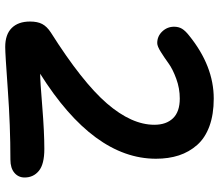

<svg xmlns="http://www.w3.org/2000/svg" viewBox="-72 -728 844 740"><g transform="rotate(90 350.0 -358.0)"><path d="M161.1 43.9Q112.8 43.9 87.9 18.8Q63 -6.3 63 -51.8Q63 -80.6 72.5 -98.6Q82 -116.7 105 -131.8Q296.4 -252.9 378.7 -348.1Q460.9 -443.4 460.9 -530.8Q460.9 -576.7 435.8 -602.8Q410.6 -628.9 359.9 -628.9Q320.3 -628.9 283.2 -615.2Q246.1 -601.6 223.9 -585.4Q201.7 -569.3 179.9 -555.7Q158.2 -542 146 -542Q119.6 -542 101.3 -561.3Q83 -580.6 83 -606.9Q83 -624.5 90.8 -637.5Q98.6 -650.4 117.2 -665Q234.4 -759.8 359.9 -759.8Q420.9 -759.8 466.3 -743.2Q511.7 -726.6 538.8 -695.8Q565.9 -665 578.9 -625.5Q591.8 -585.9 591.8 -537.1Q591.8 -296.9 264.2 -90.8Q292.5 -90.8 390.6 -98.9Q488.8 -106.9 554.2 -106.9Q612.8 -106.9 638.4 -85.9Q664.1 -64.9 664.1 -30.8Q664.1 -6.8 646 8.5Q627.9 23.9 595.2 23.9Q464.8 23.9 325.9 33.9Q187 43.9 161.1 43.9Z"/></g></svg>

Font: Shantell Sans Irregular
Style: Regular
Weight: 600
Designer: Stephen Nixon, Anya Danilova, Shantell Martin
Foundry: Arrow Type
Version: Version 1.006;[9816181b4]